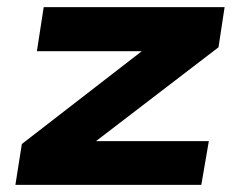

<svg xmlns="http://www.w3.org/2000/svg" viewBox="-20 -516 658 536"><path d="M23 0 41 -114 430 -415 418 -373H83L102 -496H607L590 -384L197 -83L209 -122H563L542 0Z"/></svg>

Font: Nunito Sans 10pt Expanded ExtraBold
Style: Italic
Weight: 800
Width: 7
Italic angle: -9°
Designer: Vernon Adams
Foundry: Vernon Adams
Version: Version 3.101;gftools[0.9.27]